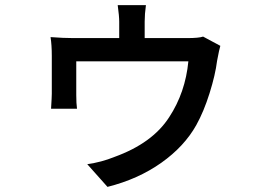

<svg xmlns="http://www.w3.org/2000/svg" viewBox="-20 -649 1040 751"><path d="M774.4 -505.9 841.8 -469.7Q837.9 -458 829.1 -411.1Q822.3 -356.4 799.8 -284.7Q777.3 -212.9 748 -160.2Q701.2 -76.2 610.8 -12.2Q520.5 51.8 400.4 82L321.3 -6.8Q377 -14.6 427.7 -35.2Q576.2 -88.9 641.6 -190.4Q705.1 -287.1 716.8 -409.2H278.3V-277.3Q278.3 -244.1 281.2 -223.6H179.7Q182.6 -270.5 182.6 -282.2V-430.7Q182.6 -472.7 177.7 -503.9Q228.5 -500 267.6 -500H446.3V-564.5Q446.3 -585.9 440.4 -628.9H550.8Q545.9 -593.8 545.9 -564.5V-500H711.9Q757.8 -500 774.4 -505.9Z"/></svg>

Font: Gen Shin Gothic Monospace Medium
Style: Regular
Weight: 500
Designer: [Source Han Sans]
Ryoko NISHIZUKA  (kana & ideographs); Paul D. Hunt (Latin, Greek & Cyrillic); Wenlong ZHANG  (bopomofo
Version: Version 1.002.20150607